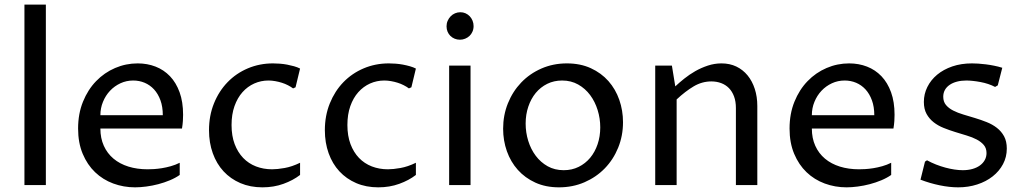

<svg xmlns="http://www.w3.org/2000/svg" viewBox="-20 -802 4436 832"><path d="M85.9 -782.2H178.7V0H85.9Z M758.8 -43.9Q740.2 -30.8 716.1 -20.8Q691.9 -10.7 666 -3.9Q640.1 2.9 614 6.3Q587.9 9.8 565.4 9.8Q515.6 9.8 470.7 -6.8Q425.8 -23.4 392.1 -55.7Q358.4 -87.9 338.4 -135.5Q318.4 -183.1 318.4 -245.1Q318.4 -309.1 339.6 -361.3Q360.8 -413.6 396.5 -450.4Q432.1 -487.3 478.8 -507.3Q525.4 -527.3 576.7 -527.3Q618.2 -527.3 654.1 -513.4Q689.9 -499.5 716.6 -471.7Q743.2 -443.8 758.3 -402.1Q773.4 -360.4 773.4 -304.7Q773.4 -293.5 772.5 -277.8Q771.5 -262.2 768.6 -245.1H415Q415 -203.1 429.9 -170.2Q444.8 -137.2 471.9 -114.5Q499 -91.8 536.6 -80.1Q574.2 -68.4 619.6 -68.4Q630.9 -68.4 647 -69.3Q663.1 -70.3 681.6 -73.2Q700.2 -76.2 720.2 -81.8Q740.2 -87.4 758.8 -96.7ZM685.5 -302.7Q685.5 -339.4 675.3 -367.4Q665 -395.5 647.5 -414.6Q629.9 -433.6 606.7 -443.4Q583.5 -453.1 557.1 -453.1Q527.8 -453.1 502 -441.2Q476.1 -429.2 456.8 -408.7Q437.5 -388.2 426.3 -360.8Q415 -333.5 415 -302.7Z M1280.3 -43.9Q1250 -20.5 1208.3 -5.4Q1166.5 9.8 1117.2 9.8Q1064.5 9.8 1021.7 -8.5Q979 -26.9 948.7 -59.6Q918.5 -92.3 902.1 -137.9Q885.7 -183.6 885.7 -237.8Q885.7 -300.8 907.2 -354Q928.7 -407.2 966.1 -445.8Q1003.4 -484.4 1054.2 -505.9Q1105 -527.3 1163.1 -527.3Q1176.8 -527.3 1192.6 -526.1Q1208.5 -524.9 1224.1 -522Q1239.7 -519 1254.4 -514.9Q1269 -510.7 1280.3 -504.9L1260.7 -423.8L1250 -418.9Q1240.2 -426.3 1227.8 -432.6Q1215.3 -439 1201.4 -443.4Q1187.5 -447.8 1172.6 -450.4Q1157.7 -453.1 1143.6 -453.1Q1110.8 -453.1 1081.8 -440.2Q1052.7 -427.2 1030.8 -402.6Q1008.8 -377.9 996.1 -342Q983.4 -306.2 983.4 -260.3Q983.4 -213.4 996.8 -177.7Q1010.3 -142.1 1033.7 -117.7Q1057.1 -93.3 1089.4 -80.8Q1121.6 -68.4 1159.2 -68.4Q1181.6 -68.4 1213.4 -74Q1245.1 -79.6 1280.3 -96.7Z M1782.2 -43.9Q1752 -20.5 1710.2 -5.4Q1668.5 9.8 1619.1 9.8Q1566.4 9.8 1523.7 -8.5Q1481 -26.9 1450.7 -59.6Q1420.4 -92.3 1404.1 -137.9Q1387.7 -183.6 1387.7 -237.8Q1387.7 -300.8 1409.2 -354Q1430.7 -407.2 1468 -445.8Q1505.4 -484.4 1556.2 -505.9Q1606.9 -527.3 1665 -527.3Q1678.7 -527.3 1694.6 -526.1Q1710.4 -524.9 1726.1 -522Q1741.7 -519 1756.3 -514.9Q1771 -510.7 1782.2 -504.9L1762.7 -423.8L1752 -418.9Q1742.2 -426.3 1729.7 -432.6Q1717.3 -439 1703.4 -443.4Q1689.5 -447.8 1674.6 -450.4Q1659.7 -453.1 1645.5 -453.1Q1612.8 -453.1 1583.7 -440.2Q1554.7 -427.2 1532.7 -402.6Q1510.7 -377.9 1498 -342Q1485.4 -306.2 1485.4 -260.3Q1485.4 -213.4 1498.8 -177.7Q1512.2 -142.1 1535.6 -117.7Q1559.1 -93.3 1591.3 -80.8Q1623.5 -68.4 1661.1 -68.4Q1683.6 -68.4 1715.3 -74Q1747.1 -79.6 1782.2 -96.7Z M1926.3 -517.6H2019V0H1926.3ZM1973.1 -629.9Q1960.9 -629.9 1950.2 -634.3Q1939.5 -638.7 1931.6 -646.5Q1923.8 -654.3 1919.4 -664.8Q1915 -675.3 1915 -688Q1915 -700.7 1919.9 -711.9Q1924.8 -723.1 1932.9 -731.4Q1940.9 -739.7 1951.9 -744.4Q1962.9 -749 1975.1 -749Q1986.8 -749 1997.3 -744.4Q2007.8 -739.7 2015.6 -731.4Q2023.4 -723.1 2027.8 -712.2Q2032.2 -701.2 2032.2 -689Q2032.2 -675.8 2027.3 -664.8Q2022.5 -653.8 2014.4 -646.2Q2006.3 -638.7 1995.6 -634.3Q1984.9 -629.9 1973.1 -629.9Z M2402.3 9.8Q2344.7 9.8 2299.8 -10.7Q2254.9 -31.2 2223.9 -65.9Q2192.9 -100.6 2176.5 -146.7Q2160.2 -192.9 2160.2 -244.1Q2160.2 -302.7 2180.9 -354.2Q2201.7 -405.8 2238.5 -444.3Q2275.4 -482.9 2326.2 -505.1Q2377 -527.3 2436.5 -527.3Q2494.6 -527.3 2540 -506.6Q2585.4 -485.8 2616.5 -450.7Q2647.5 -415.5 2663.6 -369.4Q2679.7 -323.2 2679.7 -272.5Q2679.7 -213.4 2658.7 -161.9Q2637.7 -110.4 2600.6 -72.3Q2563.5 -34.2 2512.7 -12.2Q2461.9 9.8 2402.3 9.8ZM2422.9 -64.5Q2458.5 -64.5 2487.5 -78.9Q2516.6 -93.3 2537.4 -118.2Q2558.1 -143.1 2569.6 -177Q2581.1 -210.9 2581.1 -250Q2581.1 -288.6 2569.8 -325Q2558.6 -361.3 2537.4 -389.9Q2516.1 -418.5 2485.4 -435.8Q2454.6 -453.1 2416 -453.1Q2380.4 -453.1 2351.3 -438.7Q2322.3 -424.3 2301.5 -399.2Q2280.8 -374 2269.3 -339.8Q2257.8 -305.7 2257.8 -266.6Q2257.8 -228 2269 -191.7Q2280.3 -155.3 2301.5 -127Q2322.8 -98.6 2353.3 -81.5Q2383.8 -64.5 2422.9 -64.5Z M2819.3 -517.6H2891.6L2906.2 -427.7Q2923.3 -443.8 2945.3 -461.4Q2967.3 -479 2992.9 -493.7Q3018.6 -508.3 3047.4 -517.8Q3076.2 -527.3 3106.4 -527.3Q3142.1 -527.3 3170.7 -513.7Q3199.2 -500 3219.5 -475.3Q3239.7 -450.7 3250.7 -416.7Q3261.7 -382.8 3261.7 -342.8V0H3168.9V-334Q3168.9 -362.3 3160.9 -384Q3152.8 -405.8 3138.7 -420.2Q3124.5 -434.6 3105 -441.9Q3085.4 -449.2 3062.5 -449.2Q3022 -449.2 2985.8 -427.7Q2949.7 -406.2 2912.1 -371.1V0H2819.3Z M3841.8 -43.9Q3823.2 -30.8 3799.1 -20.8Q3774.9 -10.7 3749 -3.9Q3723.1 2.9 3697 6.3Q3670.9 9.8 3648.4 9.8Q3598.6 9.8 3553.7 -6.8Q3508.8 -23.4 3475.1 -55.7Q3441.4 -87.9 3421.4 -135.5Q3401.4 -183.1 3401.4 -245.1Q3401.4 -309.1 3422.6 -361.3Q3443.8 -413.6 3479.5 -450.4Q3515.1 -487.3 3561.8 -507.3Q3608.4 -527.3 3659.7 -527.3Q3701.2 -527.3 3737.1 -513.4Q3772.9 -499.5 3799.6 -471.7Q3826.2 -443.8 3841.3 -402.1Q3856.4 -360.4 3856.4 -304.7Q3856.4 -293.5 3855.5 -277.8Q3854.5 -262.2 3851.6 -245.1H3498Q3498 -203.1 3512.9 -170.2Q3527.8 -137.2 3554.9 -114.5Q3582 -91.8 3619.6 -80.1Q3657.2 -68.4 3702.6 -68.4Q3713.9 -68.4 3730 -69.3Q3746.1 -70.3 3764.6 -73.2Q3783.2 -76.2 3803.2 -81.8Q3823.2 -87.4 3841.8 -96.7ZM3768.6 -302.7Q3768.6 -339.4 3758.3 -367.4Q3748 -395.5 3730.5 -414.6Q3712.9 -433.6 3689.7 -443.4Q3666.5 -453.1 3640.1 -453.1Q3610.8 -453.1 3585 -441.2Q3559.1 -429.2 3539.8 -408.7Q3520.5 -388.2 3509.3 -360.8Q3498 -333.5 3498 -302.7Z M3988.3 -101.6 3997.1 -107.4Q4015.6 -97.2 4036.1 -89.1Q4056.6 -81.1 4076.7 -75.7Q4096.7 -70.3 4116 -67.4Q4135.3 -64.5 4151.9 -64.5Q4174.8 -64.5 4193.8 -69.8Q4212.9 -75.2 4226.3 -85Q4239.7 -94.7 4247.3 -108.4Q4254.9 -122.1 4254.9 -138.7Q4254.9 -159.7 4243.2 -173.6Q4231.4 -187.5 4212.4 -197.5Q4193.4 -207.5 4168.9 -214.8Q4144.5 -222.2 4119.1 -230Q4093.8 -237.8 4069.3 -247.6Q4044.9 -257.3 4025.9 -272.2Q4006.8 -287.1 3995.1 -308.3Q3983.4 -329.6 3983.4 -360.4Q3983.4 -394.5 3998.5 -425Q4013.7 -455.6 4041 -478.3Q4068.4 -501 4106.7 -514.2Q4145 -527.3 4191.9 -527.3Q4203.1 -527.3 4218.8 -526.4Q4234.4 -525.4 4252 -523.2Q4269.5 -521 4287.8 -517.3Q4306.2 -513.7 4323.2 -508.3L4303.7 -432.1L4292 -425.3Q4278.3 -432.6 4262 -438Q4245.6 -443.4 4228.8 -446.5Q4211.9 -449.7 4195.8 -451.4Q4179.7 -453.1 4167.5 -453.1Q4145 -453.1 4126.7 -448.2Q4108.4 -443.4 4095.2 -434.3Q4082 -425.3 4074.7 -412.4Q4067.4 -399.4 4067.4 -382.8Q4067.4 -361.3 4079.1 -347.2Q4090.8 -333 4110.4 -323Q4129.9 -313 4154.5 -305.7Q4179.2 -298.3 4205.1 -290.5Q4231 -282.7 4255.6 -272.9Q4280.3 -263.2 4299.8 -248Q4319.3 -232.9 4331.1 -211.2Q4342.8 -189.5 4342.8 -158.2Q4342.8 -121.6 4326.4 -90.8Q4310.1 -60.1 4281.5 -37.6Q4252.9 -15.1 4214.6 -2.7Q4176.3 9.8 4132.3 9.8Q4094.7 9.8 4052 1Q4009.3 -7.8 3968.8 -23.4Z"/></svg>

Font: Proza Libre
Style: Regular
Weight: 400
Designer: Jasper de Waard
Foundry: Jasper de Waard
Version: Version 1.000; ttfautohint (v1.4.1.8-43bc)